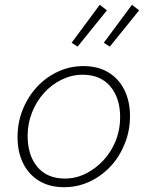

<svg xmlns="http://www.w3.org/2000/svg" viewBox="-20 -767 640 799"><path d="M247 12Q186 12 142.5 -14.5Q99 -41 76 -88Q53 -135 53 -196Q53 -258 75 -312Q97 -366 135 -406.5Q173 -447 222.5 -469.5Q272 -492 327 -492Q388 -492 431.5 -465.5Q475 -439 498 -392Q521 -345 521 -284Q521 -223 499 -168.5Q477 -114 439.5 -74Q402 -34 352.5 -11Q303 12 247 12ZM250 -24Q296 -24 337 -44.5Q378 -65 410.5 -100Q443 -135 461.5 -181Q480 -227 480 -279Q480 -359 439 -407.5Q398 -456 324 -456Q279 -456 237.5 -436Q196 -416 164 -381Q132 -346 113.5 -299.5Q95 -253 95 -202Q95 -121 135.5 -72.5Q176 -24 250 -24ZM303 -573 278 -589 395 -747 425 -724ZM437 -573 412 -589 529 -747 559 -724Z"/></svg>

Font: Source Code Pro ExtraLight Light
Style: Italic
Weight: 300
Italic angle: -11°
Monospace: yes
Version: Version 1.016;hotconv 1.0.116;makeotfexe 2.5.65601